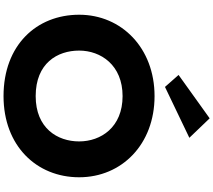

<svg xmlns="http://www.w3.org/2000/svg" viewBox="-80 -1112 1207 1087"><g transform="rotate(90 523.5 -568.5)"><path d="M404.3 -976 472.1 -899 760.1 -1037 649.9 -1152ZM63.4 -413C63.4 -172 235.4 15 524.1 15C805.6 15 983.6 -172 983.6 -413C983.6 -654 797.6 -840 524.1 -840C252.4 -840 63.4 -654 63.4 -413ZM266.4 -413C266.4 -536 348.7 -659 524.1 -659C700.8 -659 780.6 -536 780.6 -413C780.6 -290 705.6 -167 524.1 -167C337.8 -167 266.4 -290 266.4 -413Z"/></g></svg>

Font: Hussar
Style: BdSuprExt
Weight: 700
Foundry: Cannot Into Space Fonts
Version: Version 2.00